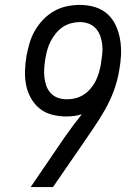

<svg xmlns="http://www.w3.org/2000/svg" viewBox="-20 -763 540 783"><path d="M196 0H105L244 -204Q260 -227 277 -249.5Q294 -272 312 -295L313 -296V-297Q298 -292 281.5 -290Q265 -288 250 -288Q220 -288 191.5 -295.5Q163 -303 141.5 -320.5Q120 -338 106 -363Q92 -388 86.5 -416Q81 -444 82 -474.5Q83 -505 88 -535Q93 -561 100.5 -587Q108 -613 122 -637.5Q136 -662 156 -683Q176 -704 201 -718Q226 -732 253 -737.5Q280 -743 306 -743Q338 -743 367.5 -734Q397 -725 418.5 -705.5Q440 -686 452.5 -658.5Q465 -631 470 -600.5Q475 -570 473.5 -538.5Q472 -507 466 -475Q459 -433 444 -392.5Q429 -352 407 -313.5Q385 -275 359.5 -238Q334 -201 309 -164ZM253 -358Q271 -358 288.5 -362.5Q306 -367 322 -377.5Q338 -388 350.5 -403Q363 -418 371 -434.5Q379 -451 384 -468.5Q389 -486 392 -504V-505Q395 -524 397 -543Q399 -562 397 -580.5Q395 -599 389 -616Q383 -633 371 -646.5Q359 -660 342 -666.5Q325 -673 305 -673Q288 -673 269.5 -668Q251 -663 235.5 -652.5Q220 -642 207.5 -626.5Q195 -611 186.5 -594.5Q178 -578 173 -560Q168 -542 165 -524Q162 -505 160.5 -486Q159 -467 161 -448.5Q163 -430 169 -413Q175 -396 187 -383Q199 -370 216.5 -364Q234 -358 253 -358Z"/></svg>

Font: Iosevka Web
Style: Italic
Weight: 400
Italic angle: -9°
Monospace: yes
Designer: Belleve Invis
Foundry: Belleve Invis
Version: Version 28.0.3; ttfautohint (v1.8.3)